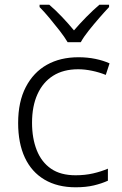

<svg xmlns="http://www.w3.org/2000/svg" viewBox="-20 -785 516 815"><path d="M301 10Q224 10 169 -22.5Q114 -55 85.5 -116Q57 -177 57 -263Q57 -353 89.5 -415.5Q122 -478 179 -510Q236 -542 313 -542Q351 -542 385 -535Q419 -528 445 -516L429 -467Q402 -478 371 -484.5Q340 -491 312 -491Q249 -491 205.5 -463.5Q162 -436 139 -385Q116 -334 116 -264Q116 -198 136 -147.5Q156 -97 196.5 -69Q237 -41 301 -41Q341 -41 375.5 -49Q410 -57 438 -69V-18Q412 -6 378.5 2Q345 10 301 10ZM267 -606Q254 -628 233 -655Q212 -682 189.5 -709Q167 -736 148 -755V-765H189Q216 -742 243.5 -713Q271 -684 294 -656Q318 -684 346.5 -713Q375 -742 402 -765H443V-755Q425 -736 401.5 -709Q378 -682 356.5 -655Q335 -628 323 -606Z"/></svg>

Font: Noto Sans Armenian Light
Style: Regular
Weight: 300
Designer: Monotype Design Team
Foundry: Monotype Imaging Inc.
Version: Version 2.007